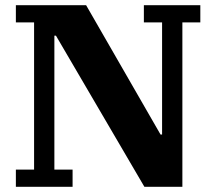

<svg xmlns="http://www.w3.org/2000/svg" viewBox="-20 -718 831 738"><path d="M41 -66H111V-632H41V-698H311L597 -201H603V-632H533V-698H750V-632H681V0H535L195 -581H189V-66H259V0H41Z"/></svg>

Font: IBM Plex Serif
Style: Bold
Weight: 700
Designer: Mike Abbink, Paul van der Laan, Pieter van Rosmalen
Foundry: Bold Monday
Version: Version 2.008